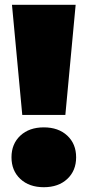

<svg xmlns="http://www.w3.org/2000/svg" viewBox="-20 -770 366 802"><path d="M30 -750H296L253 -290H73ZM163 12Q102 12 65 -22.5Q28 -57 28 -113Q28 -169 65 -203.5Q102 -238 163 -238Q224 -238 261 -203.5Q298 -169 298 -113Q298 -57 261 -22.5Q224 12 163 12Z"/></svg>

Font: Bounded
Style: Regular
Weight: 900
Designer: Vlad Churkin
Version: Version 1.0